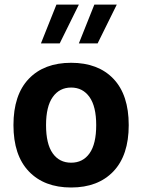

<svg xmlns="http://www.w3.org/2000/svg" viewBox="-20 -811 618 836"><path d="M289.7 -429.8Q340.3 -429.8 369.6 -388.7Q398.9 -347.6 398.9 -266.2Q398.9 -184.2 369.9 -143.4Q341 -102.6 289.7 -102.6Q238.5 -102.6 209.5 -143.4Q180.5 -184.2 180.5 -266.2Q180.5 -347.6 209.8 -388.7Q239.1 -429.8 289.7 -429.8ZM289.7 -537.6Q172 -537.6 105.3 -467.8Q38.6 -398 38.6 -266.2Q38.6 -134.8 105.6 -64.7Q172.6 5.4 289.7 5.4Q406.8 5.4 473.7 -64.7Q540.5 -134.8 540.5 -266.2Q540.5 -398 474 -467.8Q407.5 -537.6 289.7 -537.6ZM225.7 -791 158.2 -621.9H239.9L323.4 -791ZM390.8 -791 323.3 -621.9H405L488.5 -791Z"/></svg>

Font: Estedad VF
Style: Regular
Weight: 100
Designer: Amin Abedi
Version: Version 7.3